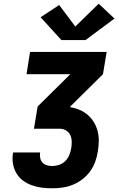

<svg xmlns="http://www.w3.org/2000/svg" viewBox="-20 -1015 640 1035"><path d="M262 0Q233 0 205 -3.5Q177 -7 151 -16.5Q125 -26 103.5 -42Q82 -58 68.5 -81Q55 -104 50 -132Q45 -160 50 -188Q50 -190 50.5 -191Q51 -192 51 -193H196Q196 -193 196 -192.5Q196 -192 196 -192Q194 -177 197 -162.5Q200 -148 209.5 -138Q219 -128 233 -124Q247 -120 262 -120Q280 -120 299 -126.5Q318 -133 332 -147Q346 -161 353.5 -179.5Q361 -198 364 -216Q367 -234 366.5 -253Q366 -272 358.5 -287.5Q351 -303 335.5 -312Q320 -321 302 -321H163L183 -441L359 -615H123L142 -735H555L535 -615L359 -441V-437Q385 -433 409.5 -422.5Q434 -412 453.5 -395Q473 -378 486.5 -355.5Q500 -333 506.5 -307Q513 -281 512.5 -253Q512 -225 507 -197Q503 -170 493 -142.5Q483 -115 465.5 -91Q448 -67 424 -48.5Q400 -30 372.5 -19Q345 -8 317 -4Q289 0 262 0ZM311 -799 199 -922 299 -988 386 -872 512 -995 597 -915 441 -799Z"/></svg>

Font: Iosevka Curly HvExObl
Style: Regular
Weight: 900
Width: 7
Italic angle: -9°
Monospace: yes
Designer: Belleve Invis
Foundry: Belleve Invis
Version: Version 11.1.0; ttfautohint (v1.8.3)